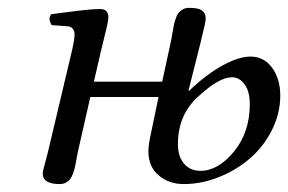

<svg xmlns="http://www.w3.org/2000/svg" viewBox="-20 -459 734 489"><path d="M490.2 -23.9Q535.6 -23.9 575.9 -73Q616.2 -122.1 616.2 -193.8Q616.2 -226.1 603 -244.1Q589.8 -262.2 570.8 -262.2Q538.1 -262.2 486.8 -214.8Q433.1 -168 433.1 -91.8Q433.1 -60.5 448.7 -42.2Q464.4 -23.9 490.2 -23.9ZM393.1 -251 416 -356.9Q417.5 -363.3 419.4 -376Q421.4 -388.7 422.9 -395.5Q424.3 -402.3 427.5 -411.9Q430.7 -421.4 434.8 -426.5Q439 -431.6 445.8 -435.3Q452.6 -439 461.9 -439Q484.9 -439 494.4 -432.4Q503.9 -425.8 503.9 -412.1Q503.9 -406.7 501.7 -396.2Q499.5 -385.7 495.8 -371.6Q492.2 -357.4 491.2 -352.1L460 -228H461.9Q505.9 -270 547.1 -292.5Q588.4 -314.9 618.2 -314.9Q652.3 -314.9 673.1 -286.4Q693.8 -257.8 693.8 -215.8Q693.8 -169.9 672.4 -127.4Q650.9 -85 616.2 -55.2Q581.5 -25.4 537.1 -7.8Q492.7 9.8 448.2 9.8Q410.2 9.8 384 -12.5Q357.9 -34.7 357.9 -74.2Q357.9 -90.8 365.2 -123L383.8 -211.9H210L178.2 -71.8Q176.8 -64.9 174.6 -52.7Q172.4 -40.5 170.9 -33.4Q169.4 -26.4 166 -17.1Q162.6 -7.8 158.7 -2.7Q154.8 2.4 147.9 6.1Q141.1 9.8 131.8 9.8Q88.9 9.8 88.9 -17.1Q88.9 -21.5 91.1 -30Q93.3 -38.6 96.9 -51.8Q100.6 -64.9 102.1 -71.8L161.1 -320.8Q169.9 -356.4 169.9 -372.1Q169.9 -379.9 165.3 -385.7Q160.6 -391.6 151.9 -392.1L111.8 -395Q101.1 -411.6 110.8 -422.9Q121.6 -424.3 144.3 -427.2Q167 -430.2 179.2 -431.6Q191.4 -433.1 207.5 -434.6Q223.6 -436 234.9 -436Q255.9 -436 255.9 -415Q255.9 -407.2 252.7 -393.3Q249.5 -379.4 243.7 -356.2Q237.8 -333 234.9 -319.8L219.2 -251Z"/></svg>

Font: Common Serif
Style: Italic
Weight: 400
Italic angle: -12°
Designer: Philipp H. Poll, Khaled Hosny
Foundry: Stefan Peev, Context Ltd.
Version: Version 1.026